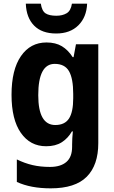

<svg xmlns="http://www.w3.org/2000/svg" viewBox="-20 -789 624 1049"><path d="M234 -557Q284 -557 318 -536.5Q352 -516 377 -477H382L395 -547H517V-7Q517 113 454 176.5Q391 240 257 240Q147 240 72 205V82Q115 103 158 113Q201 123 253 123Q311 123 342.5 96Q374 69 374 13V1Q374 -13 375 -33.5Q376 -54 378 -71H373Q351 -33 317 -11.5Q283 10 232 10Q145 10 94 -63Q43 -136 43 -271Q43 -408 94.5 -482.5Q146 -557 234 -557ZM279 -440Q189 -440 189 -269Q189 -106 282 -106Q334 -106 357 -141.5Q380 -177 380 -252V-276Q380 -360 357 -400Q334 -440 279 -440ZM456 -769Q453 -695 408 -650.5Q363 -606 287 -606Q209 -606 166.5 -649Q124 -692 121 -769H203Q209 -729 229 -716Q249 -703 288 -703Q321 -703 344 -716.5Q367 -730 373 -769Z"/></svg>

Font: Noto Sans Hebrew SemiCondensed
Style: Bold
Weight: 700
Width: 4
Designer: Monotype Design Team
Foundry: Monotype Imaging Inc.
Version: Version 2.004; ttfautohint (v1.8.4.7-5d5b)